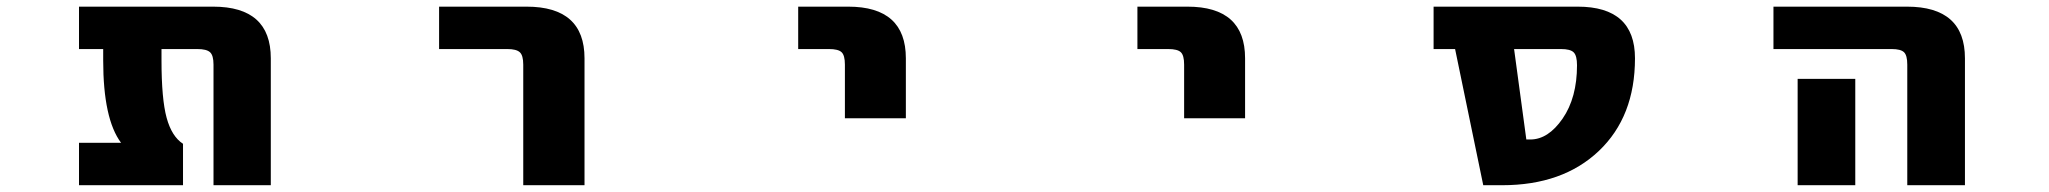

<svg xmlns="http://www.w3.org/2000/svg" viewBox="-20 -544 6040 566"><path d="M778.3 2H609.4V-353.5Q609.4 -380.9 599.1 -390.1Q588.9 -399.4 561.5 -399.4H456.1V-366.2Q456.1 -252 471.2 -196.8Q486.3 -141.6 519.5 -120.1V2H212.9V-123H336.9Q284.2 -193.4 284.2 -366.2V-399.4H212.9V-524.4H608.4Q778.3 -524.4 778.3 -372.1Z M1274.4 -399.4V-524.4H1532.2Q1703.1 -524.4 1703.1 -372.1V2H1522.5V-353.5Q1522.5 -380.9 1512.2 -390.1Q1502 -399.4 1475.6 -399.4Z M2333 -399.4V-524.4H2480.5Q2650.4 -524.4 2650.4 -372.1V-195.3H2470.7V-353.5Q2470.7 -380.9 2460.9 -390.1Q2451.2 -399.4 2423.8 -399.4Z M3333 -399.4V-524.4H3480.5Q3650.4 -524.4 3650.4 -372.1V-195.3H3470.7V-353.5Q3470.7 -380.9 3460.9 -390.1Q3451.2 -399.4 3423.8 -399.4Z M4443.4 -399.4 4479.5 -132.8H4491.2Q4543.9 -132.8 4586.4 -194.3Q4628.9 -255.9 4628.9 -351.6Q4628.9 -379.9 4619.1 -389.6Q4609.4 -399.4 4582 -399.4ZM4269.5 -399.4H4206.1V-524.4H4630.9Q4799.8 -524.4 4799.8 -372.1Q4799.8 -200.2 4693.4 -99.1Q4586.9 2 4408.2 2H4352.5Z M5208 -399.4V-524.4H5601.6Q5772.5 -524.4 5772.5 -372.1V2H5602.5V-353.5Q5602.5 -380.9 5592.8 -390.1Q5583 -399.4 5556.6 -399.4ZM5449.2 -311.5V-163.1V2H5279.3V-163.1V-311.5Z"/></svg>

Font: Gen Shin Gothic Monospace Heavy
Style: Bold
Weight: 800
Designer: [Source Han Sans]
Ryoko NISHIZUKA  (kana & ideographs); Paul D. Hunt (Latin, Greek & Cyrillic); Wenlong ZHANG  (bopomofo
Version: Version 1.002.20150607